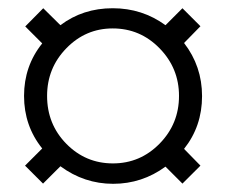

<svg xmlns="http://www.w3.org/2000/svg" viewBox="-20 -558 546 464"><path d="M126 -156.2 84 -114.3 40.5 -157.7 82 -199.2Q38.1 -253.9 38.1 -326.2Q38.1 -398.4 82 -453.1L41 -494.1L84.5 -538.1L126 -497.1Q180.2 -538.1 252.4 -538.1Q323.7 -538.1 379.9 -497.1L420.9 -538.1L464.4 -494.6L424.8 -454.1Q468.3 -397.9 468.3 -325.7Q468.3 -252.9 424.8 -198.2L464.4 -157.7L420.9 -114.3L379.9 -155.3Q323.2 -113.8 253.4 -113.8Q183.6 -113.8 126 -156.2ZM412.6 -326.2Q412.6 -393.1 365.7 -441.2Q318.8 -489.3 252.4 -489.3Q187 -489.3 140.4 -441.4Q93.8 -393.6 93.8 -326.2Q93.8 -257.8 140.4 -210.4Q187 -163.1 252.9 -163.1Q318.8 -163.1 365.7 -210.9Q412.6 -258.8 412.6 -326.2Z"/></svg>

Font: Elstob 18pt Medium
Style: Regular
Weight: 500
Designer: Peter S. Baker
Version: Version 1.015